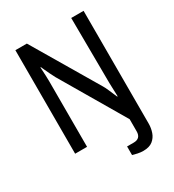

<svg xmlns="http://www.w3.org/2000/svg" viewBox="-205 -803 1001 1102"><g transform="rotate(-30 296.0 -252.0)"><path d="M418 182Q400 182 381 178Q362 174 349 170V113H393Q440 113 440 65V-15L192 -437Q184 -452 173.5 -473.5Q163 -495 155.5 -512Q148 -529 148 -529L145 -528Q145 -528 146 -511Q147 -494 148 -472.5Q149 -451 149 -437V0H70V-686H146L401 -255Q409 -242 418.5 -220Q428 -198 435.5 -180.5Q443 -163 443 -163L446 -164Q446 -164 445.5 -182Q445 -200 444 -222Q443 -244 443 -255L440 -686H522V61Q522 91 512.5 118.5Q503 146 480.5 164Q458 182 418 182Z"/></g></svg>

Font: Archivo Narrow
Style: Regular
Weight: 400
Designer: Hector Gatti
Foundry: Omnibus-Type
Version: Version 3.002